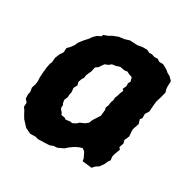

<svg xmlns="http://www.w3.org/2000/svg" viewBox="-126 -638 769 775"><g transform="rotate(30 258.5 -250.5)"><path d="M198 14 177 15 145 16 131 12 108 13 99 9 81 0 71 -11 57 -26 48 -41 39 -58 31 -69 32 -89 21 -101 20 -120 23 -134 20 -152 26 -171 28 -186 27 -203 28 -221 31 -252 35 -272 39 -280 41 -303 49 -323 60 -340 61 -360 73 -372 84 -387 90 -401 99 -413 108 -424 120 -437 130 -451 143 -464 160 -472 163 -480 182 -487 198 -496 221 -505 245 -508 268 -515 303 -513 325 -517H347L361 -510L372 -511L387 -506L401 -507L414 -499H431L453 -487L465 -477L478 -470L493 -455L492 -430L493 -418L497 -404L490 -377L483 -354L481 -336L480 -322L479 -306L468 -288V-268L461 -259L467 -240L457 -211V-198L459 -178L449 -155L453 -141L446 -121L453 -112L443 -86L440 -73L442 -57L434 -45L429 -33L415 -13L401 -4L390 8L365 5L346 3L344 -9L332 -34L320 -43L306 -39L288 -30L271 -18L256 -5L230 7L214 8ZM202 -108 223 -111 232 -109 247 -116 258 -126 270 -131 280 -136 291 -145 297 -160 302 -168 313 -185 318 -193 321 -222 318 -230 324 -246 326 -261 330 -271 331 -285 336 -297 340 -311 346 -325 340 -331 348 -349 347 -361 353 -372 348 -390 333 -395 321 -401 309 -399 287 -403 269 -397 253 -395 242 -386 227 -380 219 -369 212 -358 200 -350 195 -328 189 -315 184 -303 183 -291 177 -283 171 -266 175 -252 166 -235 168 -216 165 -202V-192L158 -175L160 -161L164 -153L163 -142L165 -136L176 -123L178 -116L196 -113Z"/></g></svg>

Font: Winky Rough SemiBold
Style: Italic
Weight: 600
Italic angle: -8.97852°
Designer: Simon Atzbach
Foundry: typofactur
Version: Version 1.206; ttfautohint (v1.8.4.7-5d5b)